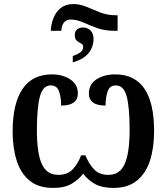

<svg xmlns="http://www.w3.org/2000/svg" viewBox="-20 -912 817 942"><path d="M229 -761Q233 -821 261.5 -856.5Q290 -892 340 -892Q373 -892 404.5 -878.5Q436 -865 471.5 -851Q507 -837 551 -837H557V-761H540Q492 -761 455 -775Q418 -789 387 -802.5Q356 -816 327 -816Q290 -816 282 -773L281 -761ZM337 -637Q362 -646 375 -656Q388 -666 388 -683Q388 -694 377.5 -699Q367 -704 357 -712Q347 -720 347 -741Q347 -759 358.5 -768Q370 -777 387 -777Q410 -777 424.5 -762Q439 -747 439 -721Q439 -683 415.5 -652.5Q392 -622 337 -606ZM241 10Q169 10 125.5 -25.5Q82 -61 62 -123.5Q42 -186 42 -266Q42 -404 90.5 -475.5Q139 -547 234 -547Q289 -547 325.5 -522Q362 -497 362 -454Q362 -394 280 -394Q280 -435 269.5 -464Q259 -493 229 -493Q190 -493 175.5 -437.5Q161 -382 161 -273Q161 -161 185 -107.5Q209 -54 266 -54Q311 -54 336.5 -81Q362 -108 378 -150H399Q416 -108 441.5 -81Q467 -54 512 -54Q568 -54 592 -108Q616 -162 616 -276Q616 -385 601.5 -439Q587 -493 548 -493Q518 -493 508 -463.5Q498 -434 498 -394Q416 -394 416 -454Q416 -498 453 -522.5Q490 -547 545 -547Q736 -547 736 -269Q736 -187 716 -124.5Q696 -62 652 -26Q608 10 537 10Q480 10 445 -10Q410 -30 388 -60Q366 -31 331.5 -10.5Q297 10 241 10Z"/></svg>

Font: Noto Serif Condensed SemiBold
Style: Regular
Weight: 600
Width: 3
Designer: Monotype Design Team
Foundry: Monotype Imaging Inc.
Version: Version 2.013